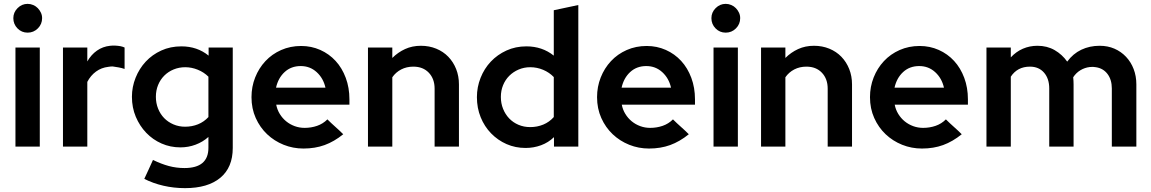

<svg xmlns="http://www.w3.org/2000/svg" viewBox="-20 -759 5959 994"><path d="M123 -590Q92 -590 70.5 -612Q49 -634 49 -665Q49 -695 71 -717Q93 -739 123 -739Q138 -739 152 -733Q166 -727 176 -716.5Q186 -706 192 -693Q198 -680 198 -665Q198 -634 176 -612Q154 -590 123 -590ZM186 -513V0H60V-513Z M306 0V-513H432V-441Q452 -476 482 -497Q512 -518 550 -522Q557 -523 563 -523Q569 -523 575 -523Q592 -522 603 -520Q614 -518 625 -513V-402Q611 -407 594.5 -410Q578 -413 563 -415Q558 -415 552 -414.5Q546 -414 541 -413Q505 -409 477 -388.5Q449 -368 432 -335V0Z M914 4Q862 4 816.5 -16Q771 -36 737 -71.5Q703 -107 683 -154.5Q663 -202 663 -258Q663 -309 682 -356.5Q701 -404 734.5 -440Q768 -476 815 -497.5Q862 -519 919 -519Q1001 -519 1060 -471V-513H1185V7Q1185 108 1120.5 161.5Q1056 215 938 215Q880 215 826 202.5Q772 190 727 167Q738 143 749.5 118.5Q761 94 772 69Q815 90 854 100.5Q893 111 935 111Q1059 111 1059 6V-50Q1030 -24 992.5 -10Q955 4 914 4ZM787 -258Q787 -225 798.5 -196.5Q810 -168 830 -147.5Q850 -127 878 -115Q906 -103 938 -103Q974 -103 1005 -115.5Q1036 -128 1059 -153V-362Q1036 -385 1004 -398Q972 -411 939 -411Q907 -411 879 -399.5Q851 -388 830.5 -367.5Q810 -347 798.5 -319Q787 -291 787 -258Z M1757 -64Q1710 -26 1660.5 -8Q1611 10 1551 10Q1497 10 1448.5 -9.5Q1400 -29 1363 -64Q1326 -99 1304 -148Q1282 -197 1282 -256Q1282 -310 1301 -358Q1320 -406 1354 -442.5Q1388 -479 1435.5 -500Q1483 -521 1539 -521Q1592 -521 1638 -500.5Q1684 -480 1717.5 -443.5Q1751 -407 1770 -356Q1789 -305 1789 -245V-217H1410Q1415 -191 1428.5 -169Q1442 -147 1461.5 -131Q1481 -115 1505.5 -106Q1530 -97 1557 -97Q1591 -97 1621.5 -107.5Q1652 -118 1675 -141Q1695 -121 1716 -102.5Q1737 -84 1757 -64ZM1537 -417Q1487 -417 1453.5 -386Q1420 -355 1409 -305H1665Q1654 -354 1619.5 -385.5Q1585 -417 1537 -417Z M1885 0V-513H2011V-459Q2040 -488 2077 -505Q2114 -522 2159 -522Q2202 -522 2238.5 -507Q2275 -492 2301 -465Q2327 -438 2341.5 -401.5Q2356 -365 2356 -322V0H2230V-300Q2230 -351 2200 -382.5Q2170 -414 2120 -414Q2085 -414 2057 -399.5Q2029 -385 2011 -359V0Z M2848 0V-49Q2819 -21 2781 -7Q2743 7 2701 7Q2648 7 2602.5 -13Q2557 -33 2522.5 -68.5Q2488 -104 2468.5 -152Q2449 -200 2449 -256Q2449 -308 2468 -356Q2487 -404 2521 -440Q2555 -476 2602 -497.5Q2649 -519 2705 -519Q2787 -519 2847 -471V-706Q2879 -713 2910.5 -719.5Q2942 -726 2974 -733V0ZM2573 -257Q2573 -224 2584.5 -195.5Q2596 -167 2616 -146Q2636 -125 2664 -113Q2692 -101 2725 -101Q2761 -101 2792.5 -114Q2824 -127 2847 -153V-360Q2824 -384 2792 -397.5Q2760 -411 2725 -411Q2693 -411 2665 -399Q2637 -387 2616.5 -366.5Q2596 -346 2584.5 -318Q2573 -290 2573 -257Z M3546 -64Q3499 -26 3449.5 -8Q3400 10 3340 10Q3286 10 3237.5 -9.5Q3189 -29 3152 -64Q3115 -99 3093 -148Q3071 -197 3071 -256Q3071 -310 3090 -358Q3109 -406 3143 -442.5Q3177 -479 3224.5 -500Q3272 -521 3328 -521Q3381 -521 3427 -500.5Q3473 -480 3506.5 -443.5Q3540 -407 3559 -356Q3578 -305 3578 -245V-217H3199Q3204 -191 3217.5 -169Q3231 -147 3250.5 -131Q3270 -115 3294.5 -106Q3319 -97 3346 -97Q3380 -97 3410.5 -107.5Q3441 -118 3464 -141Q3484 -121 3505 -102.5Q3526 -84 3546 -64ZM3326 -417Q3276 -417 3242.5 -386Q3209 -355 3198 -305H3454Q3443 -354 3408.5 -385.5Q3374 -417 3326 -417Z M3737 -590Q3706 -590 3684.5 -612Q3663 -634 3663 -665Q3663 -695 3685 -717Q3707 -739 3737 -739Q3752 -739 3766 -733Q3780 -727 3790 -716.5Q3800 -706 3806 -693Q3812 -680 3812 -665Q3812 -634 3790 -612Q3768 -590 3737 -590ZM3800 -513V0H3674V-513Z M3920 0V-513H4046V-459Q4075 -488 4112 -505Q4149 -522 4194 -522Q4237 -522 4273.5 -507Q4310 -492 4336 -465Q4362 -438 4376.5 -401.5Q4391 -365 4391 -322V0H4265V-300Q4265 -351 4235 -382.5Q4205 -414 4155 -414Q4120 -414 4092 -399.5Q4064 -385 4046 -359V0Z M4959 -64Q4912 -26 4862.5 -8Q4813 10 4753 10Q4699 10 4650.5 -9.5Q4602 -29 4565 -64Q4528 -99 4506 -148Q4484 -197 4484 -256Q4484 -310 4503 -358Q4522 -406 4556 -442.5Q4590 -479 4637.5 -500Q4685 -521 4741 -521Q4794 -521 4840 -500.5Q4886 -480 4919.5 -443.5Q4953 -407 4972 -356Q4991 -305 4991 -245V-217H4612Q4617 -191 4630.5 -169Q4644 -147 4663.5 -131Q4683 -115 4707.5 -106Q4732 -97 4759 -97Q4793 -97 4823.5 -107.5Q4854 -118 4877 -141Q4897 -121 4918 -102.5Q4939 -84 4959 -64ZM4739 -417Q4689 -417 4655.5 -386Q4622 -355 4611 -305H4867Q4856 -354 4821.5 -385.5Q4787 -417 4739 -417Z M5087 0V-513H5213V-462Q5241 -492 5276 -507Q5311 -522 5351 -522Q5401 -522 5440 -499.5Q5479 -477 5505 -440Q5535 -481 5578 -501.5Q5621 -522 5673 -522Q5715 -522 5749.5 -507Q5784 -492 5809.5 -465Q5835 -438 5849 -401.5Q5863 -365 5863 -322V0H5736V-301Q5736 -346 5714 -375.5Q5692 -405 5654 -411Q5639 -414 5622 -412Q5596 -409 5573.5 -395.5Q5551 -382 5536 -359Q5537 -350 5537.5 -340.5Q5538 -331 5538 -322V0H5412V-301Q5412 -352 5385 -383Q5358 -414 5312 -414Q5247 -414 5213 -362V0Z"/></svg>

Font: Rosa Sans SemiBold
Style: Regular
Weight: 600
Designer: Pentagram / MCKL
Foundry: Pentagram / MCKL
Version: Version 1.005;September 16, 2019;FontCreator 11.5.0.2425 64-